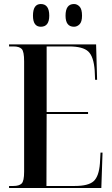

<svg xmlns="http://www.w3.org/2000/svg" viewBox="-20 -935 558 955"><path d="M25 0H484L490 -176H480L477 -122Q472 -58 446 -34Q420 -10 352 -10H211L212 -368H418V-378H212V-704H324Q392 -704 419 -679Q446 -654 451 -584L453 -538H463L458 -714H25V-704H47Q76 -704 88 -691.5Q100 -679 100 -630V-81Q100 -34 87.5 -22Q75 -10 47 -10H25ZM348 -802Q364 -802 376 -814.5Q388 -827 388 -857Q388 -889 376 -902Q364 -915 348 -915Q306 -915 306 -857Q306 -802 348 -802ZM183 -802Q225 -802 225 -857Q225 -915 183 -915Q144 -915 144 -857Q144 -802 183 -802Z"/></svg>

Font: Noto Serif Display Condensed Semi
Style: Regular
Weight: 600
Width: 3
Designer: Monotype Design Team
Foundry: Monotype Imaging Inc.
Version: Version 1.900